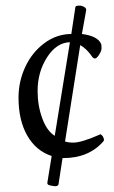

<svg xmlns="http://www.w3.org/2000/svg" viewBox="-20 -663 400 673"><path d="M166 -11.2Q153.8 -12.7 149.7 -15.1Q145.5 -17.6 146 -22.9L161.1 -116.2Q106 -134.3 75.4 -188Q44.9 -241.7 44.9 -320.8Q44.9 -377.4 68.6 -428.5Q92.3 -479.5 135.3 -511.5Q178.2 -543.5 230 -543.9L244.1 -637.2Q244.1 -644.5 263.2 -643.1Q282.2 -638.7 282.2 -627.9L267.1 -543.9Q322.3 -536.6 334 -509.8Q335.9 -507.8 335.9 -494.1Q335.9 -484.4 327.4 -471.2Q318.8 -458 313 -458Q307.6 -458 303.2 -463.9Q284.7 -491.7 261.2 -504.9L208 -167Q219.7 -163.1 236.8 -163.1Q266.1 -163.1 331.1 -191.9Q333 -193.8 339.8 -186Q347.2 -173.3 342.8 -168Q291.5 -108.9 202.1 -108.9H199.2L185.1 -17.1Q184.1 -12.7 178.7 -11Q173.3 -9.3 166 -11.2ZM171.9 -187 225.1 -515.1Q178.2 -513.7 145 -462.2Q111.8 -410.6 111.8 -344.2Q111.8 -292 128.4 -247.6Q145 -203.1 171.9 -187Z"/></svg>

Font: Junicode SmCond Light
Style: Regular
Weight: 300
Width: 4
Designer: Peter S. Baker
Version: Version 2.206